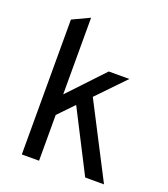

<svg xmlns="http://www.w3.org/2000/svg" viewBox="-133 -817 797 911"><g transform="rotate(20 265.5 -361.0)"><path d="M83 0V-681L170 -722V-335L336 -511H440L306 -372L498 0H403L245 -309L170 -231V0Z"/></g></svg>

Font: Undotted
Style: Regular
Weight: 400
Designer: Delve Withrington, Dave Bailey, Thomas Jockin
Foundry: Delve Fonts LLC
Version: Version 4.000